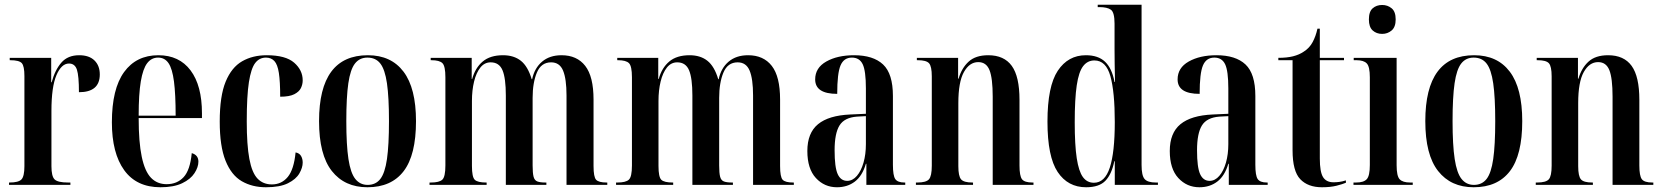

<svg xmlns="http://www.w3.org/2000/svg" viewBox="-20 -780 7016 810"><path d="M18 0V-10H20Q58 -10 70.5 -23Q83 -36 83 -79V-459Q83 -501 72 -513.5Q61 -526 23 -526H21V-536H196V-433H198Q212 -485 239 -516Q266 -547 314 -547Q356 -547 378.5 -525Q401 -503 401 -466Q401 -391 313 -391Q313 -460 304.5 -486Q296 -512 271 -512Q239 -512 218 -462.5Q197 -413 197 -312V-79Q197 -36 210.5 -23Q224 -10 267 -10H277V0Z M657 10Q556 10 504 -62Q452 -134 452 -264Q452 -405 503.5 -476Q555 -547 648 -547Q736 -547 784 -483Q832 -419 832 -302V-282H565Q565 -180 578 -118.5Q591 -57 617 -30Q643 -3 683 -3Q727 -3 754.5 -32.5Q782 -62 789 -134Q817 -126 817 -98Q817 -75 800.5 -49.5Q784 -24 748.5 -7Q713 10 657 10ZM721 -292Q721 -382 714 -436Q707 -490 691 -513.5Q675 -537 647 -537Q619 -537 601 -513.5Q583 -490 574 -436.5Q565 -383 565 -292Z M1102 10Q1044 10 1000 -15.5Q956 -41 931.5 -102Q907 -163 907 -267Q907 -375 932 -435.5Q957 -496 1001.5 -521.5Q1046 -547 1105 -547Q1185 -547 1221 -515.5Q1257 -484 1257 -441Q1257 -424 1249.5 -408.5Q1242 -393 1221.5 -382.5Q1201 -372 1162 -372Q1162 -436 1156.5 -472Q1151 -508 1137.5 -522.5Q1124 -537 1102 -537Q1074 -537 1056.5 -514Q1039 -491 1030 -433Q1021 -375 1021 -268Q1021 -168 1032 -109.5Q1043 -51 1066.5 -26.5Q1090 -2 1127 -2Q1168 -2 1194 -33.5Q1220 -65 1227 -137Q1243 -134 1250 -122Q1257 -110 1257 -94Q1257 -73 1243 -48.5Q1229 -24 1195 -7Q1161 10 1102 10Z M1530 10Q1434 10 1380 -58.5Q1326 -127 1326 -269Q1326 -547 1532 -547Q1630 -547 1682.5 -477.5Q1735 -408 1735 -269Q1735 -126 1683 -58Q1631 10 1530 10ZM1531 0Q1565 0 1584.5 -25Q1604 -50 1612.5 -109Q1621 -168 1621 -269Q1621 -370 1612.5 -428.5Q1604 -487 1584.5 -512Q1565 -537 1530 -537Q1497 -537 1477.5 -512Q1458 -487 1449.5 -428.5Q1441 -370 1441 -269Q1441 -168 1450 -109Q1459 -50 1479 -25Q1499 0 1531 0Z M1792 0V-10H1798Q1833 -10 1846 -22Q1859 -34 1859 -82V-454Q1859 -501 1846.5 -513.5Q1834 -526 1800 -526H1797V-536H1970V-447H1972Q1985 -494 2016.5 -520.5Q2048 -547 2102 -547Q2148 -547 2177.5 -523.5Q2207 -500 2223 -446H2225Q2235 -493 2267 -520Q2299 -547 2349 -547Q2414 -547 2449 -502Q2484 -457 2484 -360V-80Q2484 -33 2495 -21.5Q2506 -10 2539 -10H2542V0H2370V-377Q2370 -447 2355.5 -482Q2341 -517 2305 -517Q2263 -517 2245 -474Q2227 -431 2227 -367V-82Q2227 -50 2231 -34.5Q2235 -19 2247 -14.5Q2259 -10 2281 -10H2285V0H2114V-377Q2114 -450 2100 -483.5Q2086 -517 2050 -517Q2024 -517 2006.5 -495Q1989 -473 1980 -436Q1971 -399 1971 -354V-80Q1971 -33 1983 -21.5Q1995 -10 2031 -10H2033V0Z M2579 0V-10H2585Q2620 -10 2633 -22Q2646 -34 2646 -82V-454Q2646 -501 2633.5 -513.5Q2621 -526 2587 -526H2584V-536H2757V-447H2759Q2772 -494 2803.5 -520.5Q2835 -547 2889 -547Q2935 -547 2964.5 -523.5Q2994 -500 3010 -446H3012Q3022 -493 3054 -520Q3086 -547 3136 -547Q3201 -547 3236 -502Q3271 -457 3271 -360V-80Q3271 -33 3282 -21.5Q3293 -10 3326 -10H3329V0H3157V-377Q3157 -447 3142.5 -482Q3128 -517 3092 -517Q3050 -517 3032 -474Q3014 -431 3014 -367V-82Q3014 -50 3018 -34.5Q3022 -19 3034 -14.5Q3046 -10 3068 -10H3072V0H2901V-377Q2901 -450 2887 -483.5Q2873 -517 2837 -517Q2811 -517 2793.5 -495Q2776 -473 2767 -436Q2758 -399 2758 -354V-80Q2758 -33 2770 -21.5Q2782 -10 2818 -10H2820V0Z M3511 10Q3458 10 3422 -29Q3386 -68 3386 -143Q3386 -219 3431 -256Q3476 -293 3567 -297L3633 -300V-407Q3633 -481 3619.5 -509Q3606 -537 3574 -537Q3540 -537 3526 -504Q3512 -471 3512 -384Q3419 -384 3419 -445Q3419 -494 3466 -520.5Q3513 -547 3583 -547Q3664 -547 3705.5 -508Q3747 -469 3747 -375V-85Q3747 -39 3757 -24.5Q3767 -10 3796 -10H3799V0H3635V-89H3633Q3618 -38 3586.5 -14Q3555 10 3511 10ZM3554 -17Q3577 -17 3595 -38Q3613 -59 3623 -94Q3633 -129 3633 -172V-290L3595 -288Q3542 -284 3521.5 -250.5Q3501 -217 3501 -146Q3501 -74 3514 -45.5Q3527 -17 3554 -17Z M3844 0V-10H3850Q3887 -10 3899 -23.5Q3911 -37 3911 -81V-458Q3911 -500 3899.5 -513Q3888 -526 3852 -526H3848V-536H4022V-448H4024Q4037 -493 4066.5 -520Q4096 -547 4149 -547Q4216 -547 4248.5 -502Q4281 -457 4281 -359V-82Q4281 -38 4291.5 -24Q4302 -10 4336 -10H4340V0H4168V-372Q4168 -450 4154.5 -484Q4141 -518 4107 -518Q4070 -518 4046.5 -476Q4023 -434 4023 -345V-79Q4023 -37 4034.5 -23.5Q4046 -10 4082 -10H4085V0Z M4562 10Q4485 10 4442 -54.5Q4399 -119 4399 -267Q4399 -416 4442.5 -481.5Q4486 -547 4561 -547Q4613 -547 4642 -519.5Q4671 -492 4682 -434H4684Q4683 -479 4682.5 -511Q4682 -543 4682 -572V-680Q4682 -728 4666.5 -739Q4651 -750 4618 -750H4611V-760H4796V-84Q4796 -39 4809 -24.5Q4822 -10 4856 -10H4865V0H4683V-100H4681Q4670 -45 4643.5 -17.5Q4617 10 4562 10ZM4595 -9Q4641 -9 4662 -73Q4683 -137 4683 -265Q4683 -392 4664.5 -458.5Q4646 -525 4597 -525Q4568 -525 4549.5 -501Q4531 -477 4522.5 -420Q4514 -363 4514 -264Q4514 -168 4522.5 -112.5Q4531 -57 4548.5 -33Q4566 -9 4595 -9Z M5040 10Q4987 10 4951 -29Q4915 -68 4915 -143Q4915 -219 4960 -256Q5005 -293 5096 -297L5162 -300V-407Q5162 -481 5148.5 -509Q5135 -537 5103 -537Q5069 -537 5055 -504Q5041 -471 5041 -384Q4948 -384 4948 -445Q4948 -494 4995 -520.5Q5042 -547 5112 -547Q5193 -547 5234.5 -508Q5276 -469 5276 -375V-85Q5276 -39 5286 -24.5Q5296 -10 5325 -10H5328V0H5164V-89H5162Q5147 -38 5115.5 -14Q5084 10 5040 10ZM5083 -17Q5106 -17 5124 -38Q5142 -59 5152 -94Q5162 -129 5162 -172V-290L5124 -288Q5071 -284 5050.5 -250.5Q5030 -217 5030 -146Q5030 -74 5043 -45.5Q5056 -17 5083 -17Z M5557 10Q5498 10 5465.5 -24Q5433 -58 5433 -146V-526H5373V-536Q5409 -536 5435 -542.5Q5461 -549 5480 -562Q5504 -577 5517.5 -602Q5531 -627 5538 -659H5548V-536H5650V-526H5548V-111Q5548 -55 5561.5 -33Q5575 -11 5606 -11Q5617 -11 5629.5 -12.5Q5642 -14 5658 -19V-9Q5644 -3 5618.5 3.5Q5593 10 5557 10Z M5811 -637Q5787 -637 5771 -651.5Q5755 -666 5755 -698Q5755 -731 5771 -745Q5787 -759 5811 -759Q5834 -759 5851 -745Q5868 -731 5868 -698Q5868 -666 5851 -651.5Q5834 -637 5811 -637ZM5690 0V-10H5701Q5733 -10 5746 -24Q5759 -38 5759 -84V-454Q5759 -499 5746 -512.5Q5733 -526 5703 -526H5691V-536H5872V-83Q5872 -37 5885 -23.5Q5898 -10 5929 -10H5940V0Z M6197 10Q6101 10 6047 -58.5Q5993 -127 5993 -269Q5993 -547 6199 -547Q6297 -547 6349.5 -477.5Q6402 -408 6402 -269Q6402 -126 6350 -58Q6298 10 6197 10ZM6198 0Q6232 0 6251.5 -25Q6271 -50 6279.5 -109Q6288 -168 6288 -269Q6288 -370 6279.5 -428.5Q6271 -487 6251.5 -512Q6232 -537 6197 -537Q6164 -537 6144.5 -512Q6125 -487 6116.5 -428.5Q6108 -370 6108 -269Q6108 -168 6117 -109Q6126 -50 6146 -25Q6166 0 6198 0Z M6459 0V-10H6465Q6502 -10 6514 -23.5Q6526 -37 6526 -81V-458Q6526 -500 6514.5 -513Q6503 -526 6467 -526H6463V-536H6637V-448H6639Q6652 -493 6681.5 -520Q6711 -547 6764 -547Q6831 -547 6863.5 -502Q6896 -457 6896 -359V-82Q6896 -38 6906.5 -24Q6917 -10 6951 -10H6955V0H6783V-372Q6783 -450 6769.5 -484Q6756 -518 6722 -518Q6685 -518 6661.5 -476Q6638 -434 6638 -345V-79Q6638 -37 6649.5 -23.5Q6661 -10 6697 -10H6700V0Z"/></svg>

Font: Noto Serif Display ExtraCondensed SemiBold
Style: Regular
Weight: 600
Width: 2
Designer: Monotype Design Team
Foundry: Monotype Imaging Inc.
Version: Version 2.009